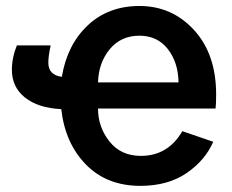

<svg xmlns="http://www.w3.org/2000/svg" viewBox="-20 -600 770 638"><path d="M305.7 -326.2H573.2Q572.3 -392.6 537.6 -437Q502.9 -481.4 443.4 -481.4Q381.8 -481.4 344.7 -436.5Q307.6 -391.6 305.7 -326.2ZM19.5 -368.2Q19.5 -408.2 36.1 -449.2H148.4Q140.6 -414.1 140.6 -391.6Q140.6 -350.6 185.5 -344.7Q203.1 -451.2 271.5 -515.6Q339.8 -580.1 443.4 -580.1Q551.8 -580.1 625 -500Q698.2 -419.9 698.2 -286.1Q698.2 -253.9 696.3 -239.3H305.7Q305.7 -177.7 343.8 -129.9Q381.8 -82 448.2 -82Q538.1 -82 585.9 -164.1L688.5 -128.9Q662.1 -67.4 600.1 -24.9Q538.1 17.6 446.3 17.6Q335 17.6 265.6 -53.2Q196.3 -124 183.6 -237.3Q106.4 -241.2 63 -275.9Q19.5 -310.5 19.5 -368.2Z"/></svg>

Font: Gothic A1
Style: Bold
Weight: 700
Version: Version 2.50